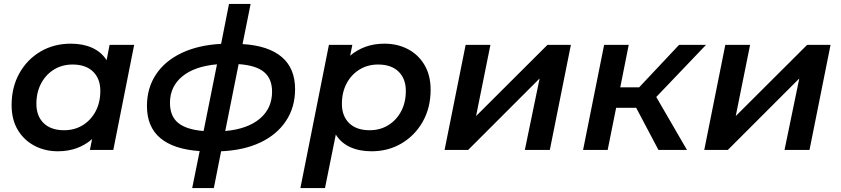

<svg xmlns="http://www.w3.org/2000/svg" viewBox="-20 -762 4273 976"><path d="M274 7Q209 7 155.5 -21Q102 -49 70.5 -101.5Q39 -154 39 -228Q39 -319 78.5 -389.5Q118 -460 186 -500Q254 -540 340 -540Q402 -540 448.5 -519Q495 -498 522 -456L537 -534H662L556 0H437L448 -55Q414 -25 370.5 -9Q327 7 274 7ZM306 -100Q359 -100 400.5 -125.5Q442 -151 466 -196Q490 -241 490 -300Q490 -362 453 -398Q416 -434 349 -434Q296 -434 254.5 -408.5Q213 -383 189 -338Q165 -293 165 -234Q165 -172 202 -136Q239 -100 306 -100Z M957 194 995 6Q863 -3 795 -60Q727 -117 727 -223Q727 -314 772.5 -383Q818 -452 903 -492.5Q988 -533 1104 -539L1144 -742H1254L1213 -538Q1344 -530 1412 -472.5Q1480 -415 1480 -309Q1480 -217 1434 -147.5Q1388 -78 1304 -38Q1220 2 1104 7L1067 194ZM1015 -96 1083 -435Q969 -425 906.5 -373.5Q844 -322 844 -239Q844 -171 886 -137Q928 -103 1015 -96ZM1193 -436 1125 -96Q1238 -106 1300.5 -158.5Q1363 -211 1363 -296Q1363 -362 1322 -396Q1281 -430 1193 -436Z M1869 7Q1806 7 1759.5 -14.5Q1713 -36 1687 -78L1632 194H1507L1652 -534H1771L1760 -479Q1794 -508 1837.5 -524Q1881 -540 1934 -540Q2000 -540 2053 -512.5Q2106 -485 2137.5 -432.5Q2169 -380 2169 -306Q2169 -215 2129.5 -144.5Q2090 -74 2022 -33.5Q1954 7 1869 7ZM1859 -100Q1912 -100 1953.5 -125.5Q1995 -151 2019 -196Q2043 -241 2043 -300Q2043 -362 2006 -398Q1969 -434 1902 -434Q1849 -434 1807.5 -408.5Q1766 -383 1742 -338Q1718 -293 1718 -234Q1718 -172 1755 -136Q1792 -100 1859 -100Z M2240 0 2347 -534H2473L2400 -172L2763 -534H2882L2775 0H2648L2723 -363L2360 0Z M3327 0 3214 -214H3112L3069 0H2944L3051 -534H3176L3133 -318H3229L3432 -534H3569L3316 -269L3472 0Z M3560 0 3667 -534H3793L3720 -172L4083 -534H4202L4095 0H3968L4043 -363L3680 0Z"/></svg>

Font: Montserrat SemiBold
Style: Italic
Weight: 600
Italic angle: -11.3°
Designer: Julieta Ulanovsky
Foundry: Julieta Ulanovsky
Version: Version 9.000; ttfautohint (v1.8.4.7-5d5b)